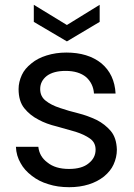

<svg xmlns="http://www.w3.org/2000/svg" viewBox="-20 -778 562 807"><path d="M471.2 -148.9Q471.2 -116.7 457 -85.9Q444.8 -59.1 417 -36.1Q389.2 -14.2 353 -2.9Q315.4 8.8 271 8.8Q221.7 8.8 183.1 -3.9Q143.6 -15.6 113.8 -39.1Q82.5 -63 66.9 -91.8Q48.3 -123.5 46.9 -161.1H141.1Q145.5 -120.1 179.2 -95.2Q212.4 -67.9 270 -67.9Q324.7 -67.9 353 -91.8Q381.8 -114.7 381.8 -148.9Q381.8 -179.2 357.9 -195.8Q334.5 -212.4 297.9 -224.1Q225.6 -244.6 220.2 -246.1Q173.8 -257.3 142.1 -274.9Q106.4 -293 82 -323.2Q58.1 -353 58.1 -403.8Q58.1 -433.1 71.8 -462.9Q84 -489.7 112.8 -512.2Q138.2 -533.2 175.8 -544.9Q214.8 -557.1 258.8 -557.1Q349.6 -557.1 405.8 -512.2Q461.4 -465.8 465.8 -384.8H375Q372.1 -426.8 341.8 -454.1Q310.1 -480 255.9 -480Q205.1 -480 176.8 -459Q148.9 -437 148.9 -403.8Q148.9 -372.1 172.9 -354Q194.8 -336.4 231.9 -324.2Q269 -311.5 309.1 -301.8Q348.1 -292 386.2 -273.9Q421.4 -255.9 445.8 -227.1Q469.7 -198.7 471.2 -148.9ZM122.1 -686V-757.8L261.2 -672.9L398.9 -757.8V-686L261.2 -604Z"/></svg>

Font: PoppinsZ
Style: Regular
Weight: 400
Designer: Ninad Kale (Devanagari), Jonny Pinhorn (Latin)
Foundry: Indian Type Foundry
Version: Version 3.002;FEAKit 1.0